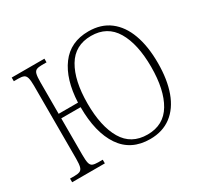

<svg xmlns="http://www.w3.org/2000/svg" viewBox="-151 -924 1190 1134"><g transform="rotate(-30 443.5 -357.0)"><path d="M571 10Q441 10 374.5 -88Q308 -186 308 -359H176V-109Q176 -72 180.5 -54Q185 -36 198 -30.5Q211 -25 235 -25H266V0H43V-25H74Q97 -25 110 -30.5Q123 -36 128 -54Q133 -72 133 -109V-606Q133 -642 128 -660Q123 -678 110 -683.5Q97 -689 74 -689H43V-714H266V-689H234Q211 -689 198 -683.5Q185 -678 180.5 -660Q176 -642 176 -605V-390H308Q315 -545 381.5 -634.5Q448 -724 571 -724Q657 -724 715.5 -679.5Q774 -635 804 -553Q834 -471 834 -358Q834 -244 804 -161.5Q774 -79 715 -34.5Q656 10 571 10ZM571 -21Q681 -21 734.5 -111Q788 -201 788 -357Q788 -513 734.5 -603Q681 -693 571 -693Q461 -693 407.5 -603Q354 -513 354 -357Q354 -201 407 -111Q460 -21 571 -21Z"/></g></svg>

Font: Noto Serif SemiCondensed ExtraLight
Style: Regular
Weight: 200
Width: 4
Designer: Monotype Design Team
Foundry: Monotype Imaging Inc.
Version: Version 2.014